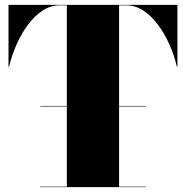

<svg xmlns="http://www.w3.org/2000/svg" viewBox="-20 -770 754 790"><path d="M145.6 -334H580.1V-332H145.6ZM145 -2H255V-748H225Q188.5 -748 155.8 -726.8Q123 -705.5 95.8 -669.2Q68.5 -633 48.5 -587.8Q28.5 -542.5 17 -495H15V-750H710V-495H708Q697 -542.5 676.8 -587.8Q656.5 -633 629.2 -669.2Q602 -705.5 569.2 -726.8Q536.5 -748 500 -748H470V-2H580V0H145Z"/></svg>

Font: Bodoni* 96pt Fatface
Style: Regular
Weight: 900
Version: Version 2.3